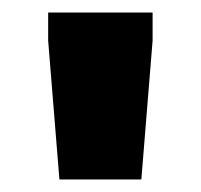

<svg xmlns="http://www.w3.org/2000/svg" viewBox="-20 -708 321 307"><path d="M75 -421 57 -643V-688H224V-643L206 -421Z"/></svg>

Font: Saira Semi Condensed Black
Style: Regular
Weight: 900
Width: 4
Designer: Hector Gatti with collaboration of the Omnibus-Type team
Foundry: Omnibus-Type
Version: Version 1.001; ttfautohint (v1.8)